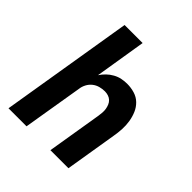

<svg xmlns="http://www.w3.org/2000/svg" viewBox="-200 -868 1001 1001"><g transform="rotate(45 300.0 -367.5)"><path d="M23 0 144 -735H277L231 -452Q243 -470 258 -484.5Q273 -499 292 -509.5Q311 -520 331 -524Q351 -528 370 -528Q399 -528 425.5 -520Q452 -512 471 -493.5Q490 -475 500.5 -450.5Q511 -426 515.5 -398.5Q520 -371 518.5 -342.5Q517 -314 512 -286L465 0H332L382 -304Q384 -317 385 -330.5Q386 -344 384 -356.5Q382 -369 377 -381Q372 -393 363 -401.5Q354 -410 341.5 -414Q329 -418 316 -418Q298 -418 279.5 -413Q261 -408 246 -396Q231 -384 222 -366.5Q213 -349 211 -331L156 0Z"/></g></svg>

Font: Iosevka Aile Extrabold Oblique
Style: Regular
Weight: 800
Italic angle: -9°
Designer: Belleve Invis
Foundry: Belleve Invis
Version: Version 31.1.0; ttfautohint (v1.8.4)